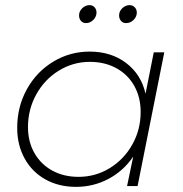

<svg xmlns="http://www.w3.org/2000/svg" viewBox="-20 -725 713 748"><path d="M356 -676Q356 -660 343.5 -647.5Q331 -635 315 -635Q303 -635 295.5 -643.5Q288 -652 288 -665Q288 -681 300.5 -693Q313 -705 329 -705Q341 -705 348.5 -696.5Q356 -688 356 -676ZM513 -676Q513 -660 500.5 -647.5Q488 -635 471 -635Q459 -635 451.5 -643.5Q444 -652 444 -665Q444 -681 456.5 -693Q469 -705 485 -705Q497 -705 505 -696.5Q513 -688 513 -676ZM47 -227Q47 -309 84.5 -377Q122 -445 187 -484.5Q252 -524 329 -524Q413 -524 471.5 -479.5Q530 -435 547 -360L579 -521H620L516 0H475L499 -115Q461 -59 402.5 -28Q344 3 276 3Q209 3 157 -26Q105 -55 76 -107.5Q47 -160 47 -227ZM528 -289Q528 -346 503 -390.5Q478 -435 433 -459.5Q388 -484 330 -484Q265 -484 209.5 -450Q154 -416 121.5 -357.5Q89 -299 89 -230Q89 -173 114 -129Q139 -85 183.5 -60.5Q228 -36 286 -36Q352 -36 407.5 -70Q463 -104 495.5 -162Q528 -220 528 -289Z"/></svg>

Font: TypoPRO Montserrat
Style: Italic
Weight: 275
Italic angle: -11.3°
Designer: Julieta Ulanovsky
Foundry: Julieta Ulanovsky
Version: Version 6.001